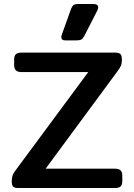

<svg xmlns="http://www.w3.org/2000/svg" viewBox="-20 -944 673 964"><path d="M288 -757Q288 -765 290 -769L337 -900Q343 -914 349.5 -919Q356 -924 374 -924H448Q473 -924 473 -907Q473 -900 469 -892L403 -763Q396 -750 388 -745.5Q380 -741 361 -741H309Q288 -741 288 -757ZM39 -34Q39 -51 43.5 -63.5Q48 -76 62 -94L423 -582H89Q69 -582 60 -590.5Q51 -599 51 -618V-645Q51 -664 60 -672Q69 -680 89 -680H559Q578 -680 585 -672Q592 -664 592 -645Q592 -627 588 -616Q584 -605 569 -585L209 -97H557Q577 -97 585.5 -88.5Q594 -80 594 -61V-34Q594 -16 585.5 -8Q577 0 557 0H71Q52 0 45.5 -7.5Q39 -15 39 -34Z"/></svg>

Font: Mitr
Style: Regular
Weight: 400
Designer: Thanarat Vachiruckul
Foundry: Cadson Demak
Version: Version 1.002